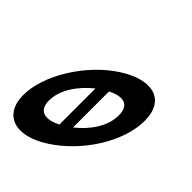

<svg xmlns="http://www.w3.org/2000/svg" viewBox="-364 -1035 1339 1339"><g transform="rotate(-45 305.0 -365.5)"><path d="M339.6 -405H-16.2C-61.8 -495 -55.8 -575 52 -575C160.5 -575 268.8 -495 339.6 -405ZM36.8 -323.4H392.1C436.8 -234.8 433 -156.8 322.8 -156.8C209.8 -156.8 106.5 -234.8 36.8 -323.4ZM-166.2 -365.9C-33.5 -161.1 215.7 -2.1 423.1 -2.1C624.5 -2.1 672.8 -161.1 540.2 -365.9C407.5 -570.8 147 -728.9 -47.7 -728.9C-240.6 -728.9 -298.9 -570.8 -166.2 -365.9Z"/></g></svg>

Font: Hussar
Style: BdOpOblSeven
Weight: 700
Foundry: Cannot Into Space Fonts
Version: Version 2.00